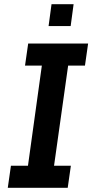

<svg xmlns="http://www.w3.org/2000/svg" viewBox="-20 -893 449 913"><path d="M17 0 32 -105H113L179 -581H99L114 -686H399L384 -581H304L237 -105H317L302 0ZM211 -769 225 -873H330L316 -769Z"/></svg>

Font: Chivo Medium Medium
Style: Italic
Weight: 500
Italic angle: -8.05°
Version: Version 2.002